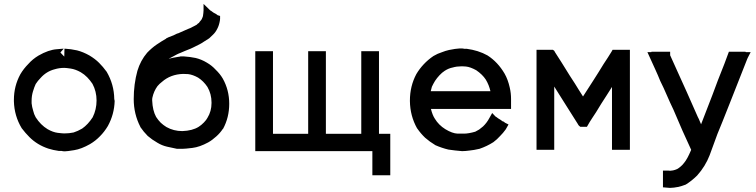

<svg xmlns="http://www.w3.org/2000/svg" viewBox="-20 -751 3795 964"><path d="M431.6 -27.3Q388.7 -2.9 352.5 2.9Q316.4 8.8 305.7 8.8Q294.9 8.8 289.1 6.8H277.3H275.4Q247.1 2.9 222.7 -4.9Q167 -23.4 127.9 -62.5Q107.4 -83 88.9 -107.4Q51.8 -168.9 49.8 -242.2V-243.2V-250Q49.8 -318.4 82 -377.9Q98.6 -406.2 122.1 -429.7Q143.6 -454.1 172.9 -471.7Q223.6 -501 265.6 -503.9Q297.9 -506.8 299.8 -506.8L283.2 -487.3L302.7 -466.8L303.7 -506.8Q336.9 -504.9 367.2 -498Q397.5 -490.2 428.7 -472.7Q458 -455.1 477.5 -435.5Q497.1 -416 515.6 -390.6Q552.7 -327.1 553.7 -253.9Q554.7 -249 555.7 -244.1Q553.7 -176.8 521.5 -118.2Q503.9 -88.9 482.4 -67.4Q460 -43.9 431.6 -27.3ZM138.7 -245.1Q138.7 -244.1 138.7 -241.2V-238.3V-232.4Q140.6 -213.9 146.5 -195.3Q150.4 -177.7 159.2 -162.1Q183.6 -124 218.8 -102.5Q246.1 -86.9 270 -84Q293.9 -81.1 302.7 -81.1Q327.1 -81.1 349.6 -85.9Q371.1 -92.8 392.6 -105.5Q421.9 -126 445.3 -162.1Q464.8 -201.2 464.8 -246.6Q464.8 -292 444.3 -330.1Q432.6 -347.7 418 -362.8Q403.3 -377.9 384.8 -388.7Q358.4 -403.3 335 -406.7Q311.5 -410.2 302.7 -410.2Q277.3 -410.2 254.9 -403.3Q212.9 -392.6 183.6 -359.4Q169.9 -345.7 159.2 -329.1Q152.3 -314.5 145.5 -292Q138.7 -269.5 138.7 -245.1Z M877.9 -465.8H878.9Q885.7 -467.8 886.2 -467.8Q886.7 -467.8 886.7 -467.8H891.6Q898.4 -467.8 902.3 -467.8H903.3Q933.6 -465.8 961.9 -460Q991.2 -453.1 1018.6 -436.5Q1043.9 -421.9 1062.5 -401.4Q1085 -379.9 1098.6 -356.4Q1130.9 -298.8 1130.9 -230Q1130.9 -161.1 1099.6 -103.5H1098.6Q1085 -83 1066.4 -66.4Q1044.9 -46.9 1025.4 -36.1Q982.4 -12.7 945.8 -8.3Q909.2 -3.9 897.9 -3.9Q886.7 -3.9 880.9 -3.9H869.1H868.2Q841.8 -8.8 818.4 -14.6Q793 -20.5 770.5 -34.2Q743.2 -49.8 721.7 -68.4Q701.2 -88.9 684.6 -113.3V-114.3Q651.4 -178.7 651.4 -253.4Q651.4 -328.1 669.9 -395.5Q685.5 -447.3 718.8 -486.3Q742.2 -510.7 766.6 -527.3Q791 -543.9 813.5 -556.6V-557.6L825.2 -563.5Q857.4 -575.2 868.2 -582Q877 -584 883.8 -587.9Q900.4 -595.7 923.8 -605.5Q935.5 -609.4 947.3 -616.2Q952.1 -618.2 957 -621.1Q962.9 -625 967.8 -627Q969.7 -628.9 971.7 -630.9L973.6 -632.8Q977.5 -635.7 978.5 -635.7Q981.4 -639.6 983.4 -642.6Q993.2 -653.3 994.1 -657.2L995.1 -660.2Q1000 -668 1001 -685.5L1002 -699.2V-731.4L1036.1 -698.2L1038.1 -697.3H1039.1L1040 -696.3L1047.9 -690.4L1053.7 -686.5Q1058.6 -684.6 1061.5 -682.6L1071.3 -675.8L1072.3 -674.8L1085 -670.9V-656.2Q1085 -655.3 1084 -647.5Q1080.1 -624 1071.3 -607.4Q1062.5 -588.9 1048.8 -576.2Q1038.1 -565.4 1030.3 -558.6Q1014.6 -547.9 1001 -540Q991.2 -533.2 981.4 -528.3Q959 -516.6 952.1 -513.7L937.5 -506.8Q914.1 -498 908.2 -495.1Q900.4 -492.2 885.7 -485.4Q875 -482.4 835 -460Q831.1 -459 827.1 -456.1Q850.6 -461.9 876 -465.8ZM1042 -233.4Q1042 -234.4 1042 -236.3Q1042 -279.3 1021.5 -314.5Q1002 -343.8 974.6 -361.3Q948.2 -376 924.8 -378.9L899.4 -379.9Q835.9 -377.9 793 -339.8Q781.2 -331.1 770.5 -318.4Q752 -293 745.1 -260.7Q745.1 -257.8 744.1 -253.9Q744.1 -249 744.1 -246.1Q746.1 -196.3 763.7 -164.1Q774.4 -147.5 787.1 -134.8Q799.8 -123 815.4 -113.3Q851.6 -92.8 895.5 -92.8Q946.3 -94.7 977.5 -114.3Q991.2 -123 1003.9 -136.2Q1016.6 -149.4 1021.5 -159.2Q1042 -192.4 1042 -233.4Z M1616.2 -79.1H1793.9V-494.1H1811.5H1814.5H1816.4H1826.2H1835.9H1842.8H1848.6H1856.4H1864.3H1882.8V-79.1H1884.8H1893.6H1902.3H1912.1H1920.9H1939.5V-60.5V-56.6V-53.7V-18.6V17.6V42V66.4V87.9V110.4V128.9H1920.9H1918.9H1915H1905.3H1895.5H1889.6H1883.8H1876H1868.2H1849.6V109.4V105.5V102.5V75.2V47.9V28.3V9.8V7.8H1261.7V-494.1H1280.3H1282.2H1286.1H1294.9H1304.7H1310.5H1316.4H1324.2H1332H1350.6V-79.1H1527.3V-494.1H1544.9H1547.9H1551.8H1561.5H1570.3H1577.1H1583H1590.8H1598.6H1616.2Z M2545.9 -236.3V-233.4V-228.5V-222.7V-204.1H2143.6Q2151.4 -172.9 2163.1 -155.3Q2182.6 -123 2215.8 -102.5Q2251 -81.1 2277.3 -80.1Q2302.7 -80.1 2311.5 -80.1Q2320.3 -80.1 2335 -82.5Q2349.6 -85 2366.2 -89.8Q2376 -94.7 2385.7 -100.6Q2395.5 -108.4 2405.3 -116.2Q2424.8 -134.8 2437.5 -159.2L2451.2 -183.6L2467.8 -166Q2470.7 -165 2472.7 -163.1Q2476.6 -160.2 2480.5 -157.2Q2493.2 -149.4 2496.6 -147Q2500 -144.5 2502 -142.6L2507.8 -140.6L2509.8 -139.6Q2513.7 -136.7 2515.6 -134.8L2533.2 -126Q2522.5 -106.4 2521 -104.5Q2519.5 -102.5 2518.6 -100.6Q2505.9 -83 2491.2 -68.4Q2475.6 -50.8 2457 -37.1Q2424.8 -16.6 2387.7 -3.9Q2358.4 2.9 2336.9 4.9Q2315.4 7.8 2300.8 7.8H2299.8Q2263.7 4.9 2231.4 0Q2198.2 -7.8 2165 -22.5L2164.1 -23.4Q2137.7 -39.1 2114.3 -59.6Q2092.8 -80.1 2075.2 -105.5L2074.2 -106.4Q2039.1 -168.9 2038.1 -243.2V-246.1Q2038.1 -318.4 2070.3 -378.9Q2085.9 -405.3 2107.4 -428.2Q2128.9 -451.2 2156.2 -469.7Q2177.7 -482.4 2197.3 -488.3Q2216.8 -496.1 2234.4 -500Q2267.6 -506.8 2288.1 -507.8H2296.9Q2304.7 -507.8 2311.5 -505.9H2322.3H2324.2Q2352.5 -502 2377.9 -494.1Q2405.3 -485.4 2427.7 -472.7Q2479.5 -439.5 2513.7 -380.9Q2530.3 -351.6 2539.1 -312.5Q2545.9 -284.2 2545.9 -253.9Q2545.9 -246.1 2545.9 -239.3ZM2142.6 -293H2442.4Q2435.5 -324.2 2418.9 -351.6Q2402.3 -377 2371.1 -398.4Q2340.8 -415 2319.3 -417Q2305.7 -418 2302.7 -418Q2299.8 -418 2298.3 -418Q2296.9 -418 2295.9 -418Q2273.4 -418 2252.9 -412.1Q2232.4 -408.2 2212.9 -395.5Q2199.2 -386.7 2186.5 -373Q2173.8 -359.4 2164.1 -344.7Q2155.3 -330.1 2148.4 -315.4Q2145.5 -303.7 2142.6 -293Z M3065.4 -501H3068.4H3070.3H3081.1H3091.8H3098.6H3106.4H3115.2H3124H3142.6V1H3124H3122.1H3118.2H3108.4H3098.6H3092.8H3086.9H3079.1H3071.3H3052.7V-314.5Q3039.1 -293 3025.4 -271.5Q3011.7 -251 2999 -230.5Q2982.4 -202.1 2972.7 -187.5L2952.1 -156.2Q2941.4 -140.6 2926.8 -114.3H2915H2913.1H2911.1H2910.2H2908.2H2907.2H2906.2H2903.3H2901.4H2893.6L2886.7 -120.1Q2883.8 -123 2880.9 -128.9L2805.7 -248L2779.3 -290Q2770.5 -303.7 2762.7 -316.4V1H2744.1H2742.2H2738.3H2728.5H2719.7H2712.9H2707H2700.2H2692.4H2673.8V-501H2692.4H2694.3H2698.2H2709H2719.7H2726.6H2734.4H2742.2H2749H2755.9L2762.7 -496.1Q2765.6 -492.2 2767.6 -487.3Q2793.9 -447.3 2840.8 -371.1Q2853.5 -351.6 2866.2 -332Q2878.9 -311.5 2886.7 -298.8L2907.2 -266.6L2924.8 -293.9L2960 -348.6Q2972.7 -369.1 2985.4 -388.7Q2998 -409.2 3010.7 -429.7Q3020.5 -445.3 3031.2 -460.9L3050.8 -492.2L3055.7 -501Z M3653.3 -491.2H3656.2H3659.2H3662.1H3666H3672.9H3680.7H3687.5H3696.3H3705.1H3714.8H3722.7L3724.6 -489.3H3749L3734.4 -460.9L3731.4 -454.1Q3662.1 -277.3 3643.6 -231.4Q3602.5 -127 3582 -78.1Q3582 -78.1 3543 28.3Q3521.5 84 3480.5 129.9Q3453.1 157.2 3422.9 175.8Q3383.8 191.4 3343.8 192.4Q3335 192.4 3308.6 189.5V172.9V170.9V168V158.2V149.4V143.6V136.7V129.9V123V105.5H3327.1Q3331.1 105.5 3335 105.5H3335.9Q3339.8 106.4 3344.7 106.4Q3349.6 106.4 3359.4 104.5Q3369.1 102.5 3379.9 97.7Q3388.7 92.8 3397.5 85Q3406.2 78.1 3415 66.4Q3430.7 47.9 3449.2 3.9Q3450.2 2.9 3450.2 1Q3427.7 -46.9 3406.2 -95.7Q3383.8 -147.5 3361.3 -200.2Q3343.8 -236.3 3328.1 -272.9Q3312.5 -309.6 3294.9 -344.7Q3283.2 -374 3270.5 -401.4L3230.5 -489.3H3250L3251 -491.2H3263.7H3271.5H3283.2H3293H3300.8H3309.6H3317.4H3325.2H3344.7V-475.6V-473.6Q3365.2 -427.7 3385.7 -382.8Q3406.2 -336.9 3427.7 -290Q3455.1 -226.6 3483.4 -164.1Q3489.3 -153.3 3492.7 -144Q3496.1 -134.8 3500 -127Q3572.3 -312.5 3584 -346.7Q3622.1 -441.4 3639.6 -491.2Z"/></svg>

Font: LeFont
Style: Default
Weight: 400
Designer: Leryon MEDIA
Version: Version 1.0